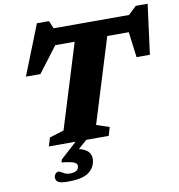

<svg xmlns="http://www.w3.org/2000/svg" viewBox="-102 -848 1098 1175"><g transform="rotate(-10 447.0 -261.0)"><path d="M226 232.5Q183.5 232.5 167 223.8Q150.5 215 150.5 196Q150.5 181.5 158.8 171.8Q167 162 179 162Q187 162 204 173.8Q221 185.5 246.5 185.5Q301.5 185.5 301.5 146.5Q301.5 133 282.5 124.5Q263.5 116 206 110L212 92L313 0H147L163 -52.5L252.5 -80.5L414 -603.5H293.5L173 -445H83L206 -755H281L301.5 -707H769.5L820.5 -755H894L853.5 -445H770.5L750 -603.5H616.5L454.5 -79L534.5 -52.5L519 0H379.5L326 47.5Q367 58.5 382.8 76.8Q398.5 95 398.5 118.5Q398.5 168 359.8 200.2Q321 232.5 226 232.5Z"/></g></svg>

Font: Newsreader 6pt
Style: Bold Italic
Weight: 700
Italic angle: -17°
Designer: Hugues Gentile
Foundry: Production Type
Version: Version 1.003; ttfautohint (v1.8.3)